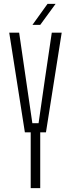

<svg xmlns="http://www.w3.org/2000/svg" viewBox="-20 -968 365 988"><path d="M138 0V-287H108L27.5 -800H78.5L113.5 -560L146.5 -334H178.5L211 -560L246.5 -800H297.5L216.5 -287H187V0ZM147 -840 224.5 -948H266L187 -840Z"/></svg>

Font: Big Shoulders Text ExtraLight
Style: Regular
Weight: 250
Version: Version 2.002